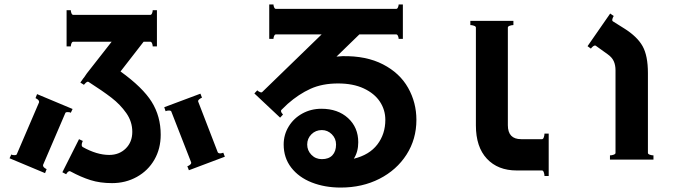

<svg xmlns="http://www.w3.org/2000/svg" viewBox="-20 -781 3040 865"><path d="M523 -459Q623 -387 663.5 -322Q704 -257 704 -174Q704 -111 675.5 -61.5Q647 -12 596.5 16Q546 44 485 44Q431 44 388 30.5Q345 17 297 -9Q296 -10 294 -10Q286 -10 278 4L261 -5L336 -154L353 -146Q348 -136 348 -128Q348 -122 352 -119Q416 -83 472 -83Q517 -83 546.5 -112Q576 -141 576 -187Q576 -233 549 -271.5Q522 -310 482.5 -340.5Q443 -371 379 -412Q378 -413 376 -413Q372 -413 366.5 -408Q361 -403 358 -399L342 -409L356 -429L358 -431L371 -450L483 -593H310Q305 -593 302 -586Q299 -579 299 -572H280V-735H299Q299 -728 302 -721Q305 -714 310 -714H657Q662 -714 665 -721Q668 -728 668 -735H687V-572H668Q668 -579 665 -586Q662 -593 657 -593H627ZM993 -75 831 -14 824 -32Q831 -34 837 -39.5Q843 -45 841 -50L752 -278Q751 -283 741 -283Q732 -283 726 -280L720 -298L883 -359L890 -341Q884 -339 877.5 -333.5Q871 -328 873 -323L961 -95Q964 -90 972 -90Q977 -90 986 -93ZM174 -38V-35Q174 -27 190 -19L183 -1L23 -68L31 -85Q35 -82 45 -82Q55 -82 56 -87L156 -320V-323Q156 -331 140 -339L147 -357L307 -290L299 -273Q295 -276 285 -276Q275 -276 274 -271Z M1856 -241Q1856 -154 1811.5 -84.5Q1767 -15 1689.5 24.5Q1612 64 1515 64Q1443 64 1384.5 41Q1326 18 1292 -26Q1258 -70 1258 -130Q1258 -174 1280.5 -211Q1303 -248 1342 -269.5Q1381 -291 1428 -291Q1502 -291 1548 -249Q1594 -207 1594 -140Q1594 -97 1574 -66Q1644 -83 1680 -130Q1716 -177 1716 -241Q1716 -286 1691.5 -323Q1667 -360 1619 -382.5Q1571 -405 1503 -405Q1432 -405 1379 -381Q1326 -357 1276 -313L1248 -286Q1246 -284 1246 -281Q1246 -277 1249 -272.5Q1252 -268 1255 -265L1242 -251L1126 -360L1139 -374Q1144 -369 1151.5 -366Q1159 -363 1162 -367L1429 -626H1223Q1218 -626 1215 -619Q1212 -612 1212 -606H1193V-761H1212Q1212 -755 1215 -748Q1218 -741 1223 -741H1765Q1770 -741 1773 -748Q1776 -755 1776 -761H1795V-606H1776Q1776 -612 1773 -619Q1770 -626 1765 -626H1599L1496 -526Q1516 -528 1523 -528Q1630 -530 1705.5 -491Q1781 -452 1818.5 -385.5Q1856 -319 1856 -241ZM1430 -64Q1461 -64 1477.5 -81.5Q1494 -99 1494 -130Q1494 -157 1475 -176Q1456 -195 1430 -195Q1402 -195 1383 -176Q1364 -157 1364 -130Q1364 -103 1383 -83.5Q1402 -64 1430 -64Z M2899 -92Q2899 -87 2907.5 -84Q2916 -81 2924 -81V-62H2728V-81Q2736 -81 2744.5 -84Q2753 -87 2753 -92V-464Q2753 -488 2745 -505.5Q2737 -523 2717 -537L2664 -575Q2663 -576 2661 -576Q2653 -576 2642 -562L2627 -573L2729 -720L2745 -709Q2741 -703 2739 -695.5Q2737 -688 2741 -685L2792 -653Q2851 -616 2875 -573Q2899 -530 2899 -452ZM2308 -13Q2223 -13 2173.5 -66Q2124 -119 2124 -216V-657Q2124 -662 2115.5 -665Q2107 -668 2099 -668V-687H2293V-668Q2285 -668 2276.5 -665Q2268 -662 2268 -657V-217Q2268 -154 2328 -154H2422Q2427 -154 2430 -162.5Q2433 -171 2433 -179H2452V12H2433Q2433 4 2430 -4.5Q2427 -13 2422 -13Z"/></svg>

Font: Aoboshi One
Style: Regular
Weight: 400
Designer: IKIMOJI
Foundry: Natsumi Matsuba
Version: Version 1.000; ttfautohint (v1.8.3)